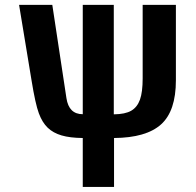

<svg xmlns="http://www.w3.org/2000/svg" viewBox="-20 -548 793 776"><path d="M439.9 -85.9Q486.3 -86.4 510.5 -100.6Q534.7 -114.7 545.7 -145.3Q556.6 -175.8 556.6 -231.4V-528.3H690.9V-223.6Q690.9 -99.1 630.9 -45.2Q570.8 8.8 440.9 9.8V207.5H314.5V9.8Q262.7 9.3 228.8 -0.7Q194.8 -10.7 172.9 -31.7Q150.9 -52.7 137 -90.1Q123 -127.4 107.4 -223.6L57.1 -528.3H191.4L248.5 -151.4Q258.3 -86.4 314.5 -86.4V-528.3H439.9Z"/></svg>

Font: Arial
Style: Bold
Weight: 700
Designer: Steve Matteson
Foundry: Ascender Corporation
Version: Version 2.00.3